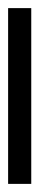

<svg xmlns="http://www.w3.org/2000/svg" viewBox="163 -125 97 473"><g transform="rotate(-90 211.5 111.5)"><path d="M-5 140H428V83H-5Z"/></g></svg>

Font: Noto Serif Bengali SemiCondensed
Style: Regular
Weight: 400
Width: 4
Designer: Juan Bruce, Universal Thirst, Indian Type Foundry and the Monotype Design Team.
Foundry: Monotype Imaging Inc.
Version: Version 2.003